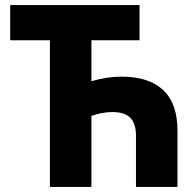

<svg xmlns="http://www.w3.org/2000/svg" viewBox="-20 -734 771 754"><path d="M176 0V-576H20V-714H528V-576H339V-415Q398 -433 459 -433Q565 -433 621.5 -379.5Q678 -326 677 -217V0H514V-201Q514 -249 491.5 -271.5Q469 -294 421 -294Q401 -294 380.5 -290Q360 -286 339 -279V0Z"/></svg>

Font: Noto Sans SemiCondensed ExtraBold
Style: Regular
Weight: 800
Width: 4
Designer: Monotype Design Team
Foundry: Monotype Imaging Inc.
Version: Version 2.013; ttfautohint (v1.8.4.7-5d5b)